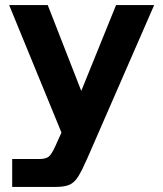

<svg xmlns="http://www.w3.org/2000/svg" viewBox="-20 -516 643 756"><path d="M199 57 222 6 16 -496H168L300 -158L437 -496H587L324 107Q303 155 288 179Q273 203 253.5 211.5Q234 220 199 220H28V110H136Q159 110 171 101.5Q183 93 199 57Z"/></svg>

Font: Host Grotesk Black
Style: Regular
Weight: 900
Designer: Doğukan Karapınar based on Poppins by Indian Type Foundry, Jonny Pinhorn
Foundry: Element Type
Version: Version 1.000; ttfautohint (v1.8.4.7-5d5b);gftools[0.9.33]